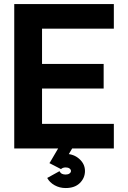

<svg xmlns="http://www.w3.org/2000/svg" viewBox="-20 -743 641 961"><path d="M498.8 -422.9H190.4V-599.6H549.8V-722.7H51.3V0H549.8V-123H190.4V-299.8H498.8ZM216.3 147.7Q228.3 170.2 253.3 184.2Q278.3 198.2 308.6 198.2Q354.5 198.2 379.9 172.9Q405.3 147.5 405.3 112.8Q405.3 77.9 377.1 52.6Q348.9 27.3 308.6 27.3Q278.8 27.3 259.2 41.4Q239.5 55.4 227.3 73.2L285.4 103.5Q289.3 99.1 295.7 97Q302 95 308.6 95Q320.8 95 328 100.3Q335.2 105.7 335.2 112.8Q335.2 119.9 328 125.2Q320.8 130.6 308.6 130.6Q298.6 130.6 290.8 127.2Q283 123.8 277.6 113.8ZM271 0 227.8 73.7 285.4 103.5 287.4 90.3 341.3 0Z"/></svg>

Font: Giphurs
Style: Regular
Weight: 400
Version: Version 2.010